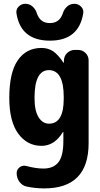

<svg xmlns="http://www.w3.org/2000/svg" viewBox="-20 -790 540 1040"><path d="M320.3 -717.8Q327.1 -740.2 343.8 -754.9Q360.4 -769.5 382.3 -769.5Q404.3 -769.5 419.4 -753.9Q434.6 -738.3 430.7 -716.8Q406.2 -569.3 249.5 -569.8Q92.8 -570.3 69.3 -716.8Q65.4 -738.3 80.6 -753.9Q95.7 -769.5 117.7 -769.5Q139.6 -769.5 156.2 -754.9Q172.9 -740.2 179.7 -717.8Q197.3 -665 250 -665Q302.7 -665 320.3 -717.8ZM325.2 -254.9V-264.6Q325.2 -409.2 245.1 -410.2Q167 -410.2 167 -259.8Q167 -189.5 189 -154.8Q210.9 -120.1 245.1 -120.1Q325.2 -120.1 325.2 -254.9ZM403.3 -519.5Q426.8 -519.5 443.4 -502.9Q460 -486.3 460 -462.9V-14.6Q460 230.5 219.7 230.5Q171.9 230.5 125 220.7Q100.6 215.8 85.4 194.8Q70.3 173.8 70.3 148.4V147.5Q70.3 127.9 86.9 115.7Q103.5 103.5 124 109.4Q174.8 123 214.8 123Q269.5 123 296.4 88.9Q323.2 54.7 323.2 -25.4V-74.2Q323.2 -75.2 322.3 -75.2Q320.3 -75.2 320.3 -74.2Q275.4 0 205.1 0Q127 0 78.6 -66.4Q30.3 -132.8 30.3 -259.8Q30.3 -396.5 76.2 -463.4Q122.1 -530.3 205.1 -530.3Q240.2 -530.3 267.1 -512.7Q293.9 -495.1 323.2 -451.2Q323.2 -450.2 325.2 -450.2Q326.2 -450.2 326.2 -451.2V-462.9Q327.1 -487.3 344.2 -503.4Q361.3 -519.5 384.8 -519.5Z"/></svg>

Font: Rounded Mgen+ 1m bold
Style: Bold
Weight: 700
Designer: [Source Han Sans]
Ryoko NISHIZUKA  (kana & ideographs); Paul D. Hunt (Latin, Greek & Cyrillic); Wenlong ZHANG  (bopomofo
Version: Version 1.059.20150602